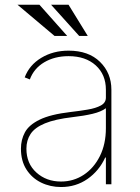

<svg xmlns="http://www.w3.org/2000/svg" viewBox="-20 -764 581 796"><path d="M233 11.4Q188.2 11.4 150.4 -7.1Q112.6 -25.6 89.7 -61.1Q66.8 -96.6 66.8 -147.7Q66.8 -184.7 83.3 -215.4Q99.8 -246.1 144.4 -267.9Q188.9 -289.8 272.7 -299.7Q310.4 -304 343.8 -309.7Q377.1 -315.3 398.1 -326.7Q419 -338.1 419 -359.4V-392Q419 -454.9 376.8 -493.1Q334.5 -531.2 264.2 -531.2Q206.7 -531.2 163.7 -505.9Q120.7 -480.5 103.7 -434.7L82.4 -443.2Q101.6 -494.3 150.9 -524.1Q200.3 -554 264.2 -554Q347.3 -554 394.5 -507.6Q441.8 -461.3 441.8 -392V0H419V-110.8H416.2Q390.6 -55.4 342.7 -22Q294.7 11.4 233 11.4ZM233 -11.4Q284.8 -11.4 327.1 -39.2Q369.3 -67.1 394.2 -117Q419 -166.9 419 -233V-315.3Q398.8 -300.4 363.5 -292.1Q328.1 -283.7 281.2 -278.4Q208.1 -269.9 166.2 -252.5Q124.3 -235.1 106.9 -208.8Q89.5 -182.5 89.5 -147.7Q89.5 -85.9 130.9 -48.7Q172.2 -11.4 233 -11.4ZM258.5 -615.1H206L52.6 -744.3H143.5ZM343.8 -615.1H308.2L191.8 -744.3H264.2Z"/></svg>

Font: Inter UI Thin
Style: Regular
Weight: 100
Designer: Rasmus Andersson
Foundry: rsms
Version: 3.2;8d6f07862